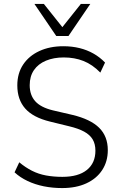

<svg xmlns="http://www.w3.org/2000/svg" viewBox="-20 -948 616 976"><path d="M296 8Q247 8 202.5 -1Q158 -10 120 -28Q82 -46 54 -72L78 -123Q109 -97 142.5 -80Q176 -63 214.5 -56Q253 -49 297 -49Q378 -49 421.5 -84Q465 -119 465 -182Q465 -216 451 -239.5Q437 -263 407.5 -279Q378 -295 332 -306L234 -330Q148 -351 108 -396.5Q68 -442 68 -514Q68 -575 97.5 -619.5Q127 -664 180 -688.5Q233 -713 302 -713Q346 -713 384.5 -703.5Q423 -694 455.5 -675.5Q488 -657 514 -630L490 -579Q450 -620 404.5 -638Q359 -656 304 -656Q253 -656 213.5 -639.5Q174 -623 152.5 -591.5Q131 -560 131 -515Q131 -465 159 -433.5Q187 -402 249 -387L348 -364Q440 -342 484 -298.5Q528 -255 528 -185Q528 -127 499.5 -83.5Q471 -40 419 -16Q367 8 296 8ZM266 -765 155 -928H203L297 -810L391 -928H439L328 -765Z"/></svg>

Font: Nunito Sans 10pt SemiCondensed Light
Style: Regular
Weight: 300
Width: 4
Designer: Vernon Adams
Foundry: Vernon Adams
Version: Version 3.101;gftools[0.9.27]